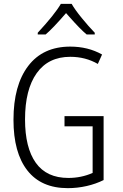

<svg xmlns="http://www.w3.org/2000/svg" viewBox="-20 -967 640 997"><path d="M50 -345Q50 -524 126.5 -624.5Q203 -725 345 -725Q437 -725 510 -684L488 -635Q424 -672 345 -672Q231 -672 170.5 -587Q110 -502 110 -347Q110 -200 166 -121.5Q222 -43 335 -43Q402 -43 461 -69V-311H315V-364H518V-32Q478 -12 430 -1Q382 10 332 10Q194 10 122 -82Q50 -174 50 -345ZM176 -797Q264 -892 296 -947H352Q369 -917 404.5 -873.5Q440 -830 472 -797V-788H430Q398 -814 338 -882L323 -899Q253 -818 217 -788H176Z"/></svg>

Font: Noto Sans Mono UI Light
Style: Regular
Weight: 300
Monospace: yes
Designer: Monotype Design team
Foundry: Monotype Imaging Inc.
Version: Version 1.000